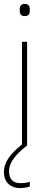

<svg xmlns="http://www.w3.org/2000/svg" viewBox="-22 -741 249 978"><path d="M103 -721C83 -721 78 -706 78 -690C78 -673 83 -659 103 -659C127 -659 130 -673 130 -690C130 -706 127 -721 103 -721ZM24 131C24 80 70 36 116 0V-528H90V-5C26 45 -2 89 -2 135C-2 190 34 217 80 217C101 217 119 213 130 209V185C119 189 101 192 82 192C43 192 24 170 24 131Z"/></svg>

Font: Noto Kufi Arabic Thin
Style: Regular
Weight: 100
Designer: Monotype Design Team, David Williams, Khaled Hosny
Foundry: Google LLC
Version: Version 2.109